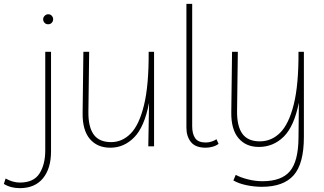

<svg xmlns="http://www.w3.org/2000/svg" viewBox="-135 -760 1682 997"><path d="M-32 217Q-80 217 -115 195L-106 167Q-86 178 -67.5 183Q-49 188 -32 188Q40 188 70 141Q100 94 100 21V-491H130V26Q130 115 88 166Q46 217 -32 217ZM115 -634Q103 -634 96 -642Q89 -650 89 -660Q89 -670 97 -678Q105 -686 115 -686Q127 -686 134 -678Q141 -670 141 -660Q141 -650 134 -642Q127 -634 115 -634Z M438 7Q370 7 331.5 -38.5Q293 -84 294 -172L298 -491H328L324 -180Q323 -101 351.5 -61.5Q380 -22 442 -22Q500 -22 544 -67Q588 -112 613 -215Q638 -318 637 -491H665V0H635L639 -226Q615 -101 562 -47Q509 7 438 7Z M933 7Q880 7 856.5 -22.5Q833 -52 833 -96V-740H863V-104Q863 -65 878.5 -42.5Q894 -20 933 -20Q950 -20 965.5 -25.5Q981 -31 989 -37L1000 -13Q987 -3 968.5 2Q950 7 933 7Z M1225 210Q1185 210 1144.5 201.5Q1104 193 1077 177L1089 148Q1115 162 1153 171.5Q1191 181 1228 181Q1327 181 1370.5 129Q1414 77 1415 -43L1417 -227Q1392 -103 1338 -50Q1284 3 1209 3Q1142 3 1103.5 -42.5Q1065 -88 1066 -176L1070 -491H1100L1096 -184Q1095 -105 1123.5 -65.5Q1152 -26 1214 -26Q1275 -26 1320 -71Q1365 -116 1390.5 -218Q1416 -320 1415 -491H1443V-49Q1443 90 1390 150Q1337 210 1225 210Z"/></svg>

Font: Livvic Thin
Style: Regular
Weight: 250
Designer: Jacques Le Bailly, Baron von Fonthausen
Version: Version 1.001; ttfautohint (v1.8.2)